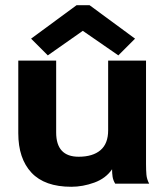

<svg xmlns="http://www.w3.org/2000/svg" viewBox="-20 -703 640 735"><path d="M253 12Q151 12 100.5 -42Q50 -96 50 -193V-471H195V-196Q195 -103 281 -103Q335 -103 364.5 -128Q394 -153 394 -204V-471H539V-75Q539 -52 540.5 -34.5Q542 -17 551 0H421Q413 -13 411 -26.5Q409 -40 409 -55Q385 -20 341 -4Q297 12 253 12ZM163 -491 99 -555 273 -683H323L497 -555L433 -491L297 -585Z"/></svg>

Font: Inconsolata Expanded Black
Style: Regular
Weight: 900
Width: 7
Monospace: yes
Designer: Raph Levien, Cyreal, Brenton Simpson
Foundry: Raph Levien, Cyreal, Google
Version: Version 3.001; ttfautohint (v1.8.2.53-6de2)